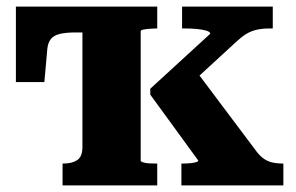

<svg xmlns="http://www.w3.org/2000/svg" viewBox="-20 -560 895 580"><path d="M229 -116V-540H455V-474H450Q442 -474 431 -473Q420 -472 412.5 -470.5Q405 -469 405 -465V-75Q405 -72 412.5 -69.5Q420 -67 431 -66.5Q442 -66 450 -66H455V0H169V-66H172Q198 -66 213.5 -76.5Q229 -87 229 -116ZM836 0H528V-66H533Q544 -66 554.5 -67Q565 -68 572 -70Q579 -72 579 -75L434 -274V-292L615 -458Q615 -464 603 -467.5Q591 -471 574 -472.5Q557 -474 541 -474H530V-540H804V-474H793Q772 -474 755 -470Q738 -466 724 -457.5Q710 -449 695 -435L521 -275L560 -362L756 -101Q767 -87 778.5 -79.5Q790 -72 803.5 -69Q817 -66 832 -66H836ZM314 -462H210Q179 -462 160.5 -457.5Q142 -453 133.5 -442Q125 -431 123 -413L114 -312H28V-540H314Z"/></svg>

Font: Roboto Serif
Style: Bold
Weight: 700
Designer: Greg Gazdowicz
Foundry: Commercial Type
Version: Version 1.008